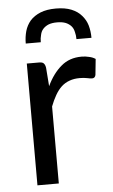

<svg xmlns="http://www.w3.org/2000/svg" viewBox="-53 -760 469 796"><g transform="rotate(-5 182.0 -362.0)"><path d="M154.3 -405.3Q178.7 -457 213.9 -486.3Q248 -515.6 298.8 -515.6Q315.4 -515.6 330.1 -511.7Q344.7 -508.8 356.4 -501Q353.5 -478.5 349.6 -434.6Q346.7 -421.9 335 -421.9Q327.1 -421.9 314.5 -424.8Q300.8 -427.7 283.2 -427.7Q259.8 -427.7 241.2 -420.9Q221.7 -414.1 207 -400.4Q192.4 -386.7 180.7 -366.2Q168.9 -345.7 159.2 -320.3Q159.2 -212.9 159.2 0Q136.7 0 70.3 0Q70.3 -79.1 70.3 -316.4Q70.3 -364.3 70.3 -506.8Q83 -506.8 121.1 -506.8Q135.7 -506.8 140.6 -501Q146.5 -495.1 148.4 -482.4Q150.4 -456.1 154.3 -405.3ZM210 -723.6Q248 -723.6 274.4 -712.9Q300.8 -702.1 316.4 -683.6Q333 -665 339.8 -641.6Q346.7 -617.2 346.7 -589.8Q326.2 -589.8 284.2 -589.8Q284.2 -606.4 280.3 -620.1Q277.3 -634.8 268.6 -644.5Q259.8 -654.3 246.1 -660.2Q231.4 -666 210 -666Q188.5 -666 173.8 -660.2Q160.2 -654.3 151.4 -644.5Q142.6 -634.8 139.6 -620.1Q135.7 -606.4 135.7 -589.8Q115.2 -589.8 73.2 -589.8Q73.2 -617.2 80.1 -641.6Q86.9 -665 102.5 -683.6Q119.1 -702.1 145.5 -712.9Q171.9 -723.6 210 -723.6Z"/></g></svg>

Font: Lato
Style: Regular
Weight: 400
Designer: Lukasz Dziedzic with Adam Twardoch and Botio Nikoltchev
Version: Version 2.015; 2015-08-06; http://www.latofonts.com/